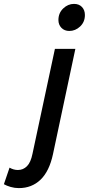

<svg xmlns="http://www.w3.org/2000/svg" viewBox="-163 -770 456 986"><path d="M137 -667Q137 -703 161.5 -726.5Q186 -750 217 -750Q243 -750 258 -734Q273 -718 273 -693Q273 -657 248.5 -634Q224 -611 193 -611Q168 -611 152.5 -627Q137 -643 137 -667ZM-143 176 -114 91Q-93 103 -71 103Q-44 103 -24.5 83.5Q-5 64 4 19L119 -519H224L109 22Q90 110 45 153Q0 196 -66 196Q-88 196 -108.5 190Q-129 184 -143 176Z"/></svg>

Font: Radio Canada Condensed Medium
Style: Italic
Weight: 500
Width: 3
Italic angle: -12°
Designer: Charles Daoud, Etienne Aubert Bonn, Alexandre Saumier Demers, Jacques Le Bailly
Foundry: Radio-Canada
Version: Version 2.104; ttfautohint (v1.8.4.7-5d5b);gftools[0.9.28.de